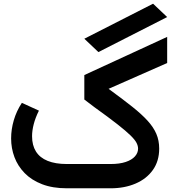

<svg xmlns="http://www.w3.org/2000/svg" viewBox="-20 -1016 981 1036"><path d="M509 -131V0H341Q264 0 207 -22Q150 -44 113 -82Q76 -120 58 -168Q40 -216 40 -269Q40 -318 54.5 -367.5Q69 -417 98 -461L190 -419Q171 -381 162 -346Q153 -311 153 -281Q153 -232 174 -198.5Q195 -165 237 -148Q279 -131 340 -131ZM403 0Q393 0 388 -18Q383 -36 383 -67Q383 -96 388 -113.5Q393 -131 403 -131ZM403 0V-131H577Q625 -131 658 -142Q691 -153 708 -172Q725 -191 725 -214Q725 -229 716.5 -245.5Q708 -262 684 -285.5Q660 -309 613.5 -345.5Q567 -382 489 -438L435 -479L509 -579L579 -527Q646 -478 695 -439Q744 -400 776 -365Q808 -330 823.5 -294Q839 -258 839 -214Q839 -147 805 -99Q771 -51 711.5 -25.5Q652 0 577 0ZM435 -479V-611L882 -817V-676ZM511 -735 435 -807 806 -996 882 -924Z"/></svg>

Font: Alexandria Medium
Style: Regular
Weight: 500
Designer: Mohamed Gaber
Foundry: Kief Type Foundry
Version: Version 5.100